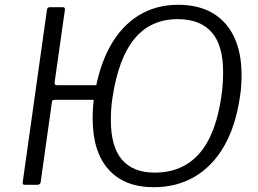

<svg xmlns="http://www.w3.org/2000/svg" viewBox="-20 -772 1079 802"><path d="M403 -355H206Q199 -355 197 -347L150 -12Q149 0 135 0H85Q78 0 76 -3Q74 -6 75 -12L176 -730Q177 -742 188 -742H242Q253 -742 251 -730L208 -427Q207 -416 218 -416H411ZM622 10Q500 10 433.5 -64Q367 -138 367 -278Q367 -300 368.5 -323.5Q370 -347 374 -371Q393 -494 440 -578.5Q487 -663 559 -707.5Q631 -752 724 -752Q808 -752 867 -718Q926 -684 957.5 -618.5Q989 -553 989 -458Q989 -437 987.5 -413.5Q986 -390 982 -366Q964 -244 915.5 -160.5Q867 -77 792.5 -33.5Q718 10 622 10ZM626 -51Q742 -51 812 -130Q882 -209 905 -372Q909 -399 910.5 -424Q912 -449 912 -471Q912 -583 864 -637.5Q816 -692 722 -692Q610 -692 542.5 -611Q475 -530 450 -365Q446 -340 444.5 -316Q443 -292 443 -271Q443 -159 489.5 -105Q536 -51 626 -51Z"/></svg>

Font: Libre Franklin Light
Style: Italic
Weight: 300
Italic angle: -8°
Designer: Pablo Impallari, Rodrigo Fuenzalida, Nhung Nguyen
Foundry: Impallari Type
Version: Version 3.000